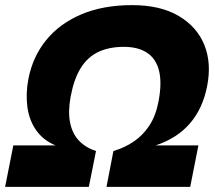

<svg xmlns="http://www.w3.org/2000/svg" viewBox="-45 -730 839 750"><path d="M-25 0 7 -162H172Q124 -182 96.5 -221Q69 -260 62 -312Q55 -364 66 -422Q83 -509 135.5 -573.5Q188 -638 273 -674Q358 -710 471 -710Q581 -710 652.5 -668Q724 -626 753 -555Q782 -484 764 -393Q747 -306 697 -248Q647 -190 563 -162H730L698 0H371L398 -140Q442 -153 478 -177.5Q514 -202 539 -240.5Q564 -279 574 -333Q588 -405 576.5 -452.5Q565 -500 530 -523.5Q495 -547 439 -547Q381 -547 339 -527Q297 -507 270.5 -464.5Q244 -422 231 -353Q220 -293 229 -250Q238 -207 264 -180Q290 -153 330 -140L302 0Z"/></svg>

Font: REM
Style: Bold Italic
Weight: 700
Italic angle: -11°
Designer: Octavio Pardo
Foundry: Ashler Design
Version: Version 1.005;gftools[0.9.28]